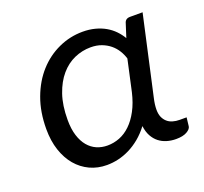

<svg xmlns="http://www.w3.org/2000/svg" viewBox="-93 -592 750 707"><g transform="rotate(-20 282.5 -239.0)"><path d="M485.4 3.9Q466.3 3.9 449.2 -1.2Q432.1 -6.3 418.7 -16.8Q405.3 -27.3 396.2 -43.9Q387.2 -60.5 384.3 -83.5Q366.2 -59.6 345.5 -42.5Q324.7 -25.4 302.5 -14.4Q280.3 -3.4 257.8 1.7Q235.4 6.8 213.4 6.8Q177.2 6.8 147 -7.3Q116.7 -21.5 94.7 -47.4Q72.8 -73.2 60.3 -110.4Q47.9 -147.5 47.9 -193.8Q47.9 -260.7 67.9 -314.7Q87.9 -368.7 122.1 -406.5Q156.2 -444.3 201.2 -464.8Q246.1 -485.4 295.9 -485.4Q322.3 -485.4 344.5 -479.5Q366.7 -473.6 384.5 -463.4Q402.3 -453.1 416 -439Q429.7 -424.8 439.5 -408.2L456.1 -460Q460.4 -477.1 479 -477.1H528.3L471.7 -222.2Q465.3 -192.9 459.5 -167.5Q453.6 -142.1 453.6 -122.6Q453.6 -105.5 458.7 -93.5Q463.9 -81.5 472.9 -73.5Q481.9 -65.4 494.4 -61.8Q506.8 -58.1 521 -58.1H548.3L544.4 -24.4Q543 -13.7 527.6 -4.9Q512.2 3.9 485.4 3.9ZM239.7 -60.1Q264.2 -60.1 287.4 -69.1Q310.5 -78.1 330.3 -97.2Q350.1 -116.2 365.7 -145.3Q381.3 -174.3 390.6 -213.9L417.5 -336.4Q412.6 -353 403.1 -368.4Q393.6 -383.8 379.4 -395.5Q365.2 -407.2 346.4 -414.3Q327.6 -421.4 303.7 -421.4Q271 -421.4 240.2 -408Q209.5 -394.5 185.8 -366.9Q162.1 -339.4 147.7 -297.6Q133.3 -255.9 133.3 -198.7Q133.3 -163.1 141.6 -137Q149.9 -110.8 164.3 -93.8Q178.7 -76.7 198 -68.4Q217.3 -60.1 239.7 -60.1Z"/></g></svg>

Font: Carlito
Style: Italic
Weight: 400
Italic angle: -7°
Designer: Lukasz Dziedzic
Foundry: tyPoland Lukasz Dziedzic
Version: Version 1.104